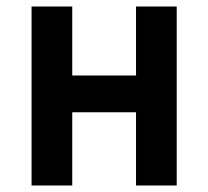

<svg xmlns="http://www.w3.org/2000/svg" viewBox="-20 -570 640 590"><path d="M77 0H202V-225H398V0H523V-550H398V-338H202V-550H77Z"/></svg>

Font: JetBrains Mono
Style: Bold
Weight: 558
Monospace: yes
Designer: Philipp Nurullin, Konstantin Bulenkov
Foundry: JetBrains
Version: Version 2.305